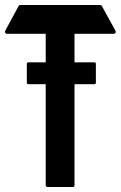

<svg xmlns="http://www.w3.org/2000/svg" viewBox="-44 -753 486 773"><path d="M64 -496Q64 -502 71 -502H140V-617H-16Q-21 -617 -23 -620.5Q-25 -624 -23 -629L31 -729Q33 -733 37 -733H359Q364 -733 366 -729L421 -629Q423 -624 421 -620.5Q419 -617 414 -617H256V-502H335Q342 -502 342 -496V-420Q342 -414 335 -414H256V-8Q256 0 249 0H148Q140 0 140 -8V-414H71Q64 -414 64 -420Z"/></svg>

Font: RonaldsonGothic
Style: Regular
Weight: 400
Designer: Mr. Robertson for MacKellar, Smiths & Jordan Co. Philadelphia
Foundry: CAT-Fonts Peter Wiegel
Version: Version 1.000